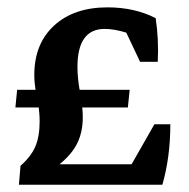

<svg xmlns="http://www.w3.org/2000/svg" viewBox="-20 -510 522 530"><path d="M32.2 0 36.6 -52.2Q65.9 -78.1 77.6 -105.7Q89.4 -133.3 89.4 -174.8Q89.4 -186 88.6 -195.6Q87.9 -205.1 86.9 -213.4H22.5L27.3 -262.2H78.1Q76.7 -271.5 75.7 -281.5Q74.7 -291.5 74.7 -303.2Q74.7 -389.2 129.4 -439.5Q184.1 -489.7 276.9 -489.7Q351.1 -489.7 409.7 -460Q418.5 -401.9 415.5 -339.4H366.7L328.6 -419.9Q294.9 -430.2 269 -430.2Q193.8 -430.2 193.8 -325.2Q193.8 -307.6 195.6 -292Q197.3 -276.4 199.7 -262.2H337.9L333 -213.4H207Q208.5 -199.2 208.5 -186Q208.5 -146.5 193.8 -115.7Q179.2 -85 144.5 -56.6H343.3L406.2 -167H450.2Q450.2 -76.7 428.2 0Z"/></svg>

Font: Markazi Text
Style: Bold
Weight: 700
Designer: Borna Izadpanah (Arabic designer), Fiona Ross (Arabic design director) and Florian Runge (Latin designer)
Foundry: Borna Izadpanah and Florian Runge
Version: Version 1.001; ttfautohint (v1.8.3)